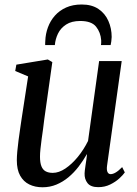

<svg xmlns="http://www.w3.org/2000/svg" viewBox="-20 -802 596 833"><path d="M164.5 10.5Q132 10.5 107 -1.8Q82 -14 67.5 -39.8Q53 -65.5 53 -107Q53 -122 55 -145Q57 -168 60.5 -194Q64 -220 67.5 -244Q71 -268 73.5 -285L102 -470.5L46 -494L51 -521.5L187.5 -544L207 -532.5L172 -284Q170 -264.5 166.8 -242.2Q163.5 -220 160.5 -197.5Q157.5 -175 155.5 -155.5Q153.5 -136 153.5 -122.5Q153.5 -96 159.8 -80.5Q166 -65 178.5 -58.5Q191 -52 209 -52Q235.5 -52 263.8 -71Q292 -90 317.8 -121.5Q343.5 -153 362 -190.5L410 -537H508L444.5 -83.5Q442 -65.5 446.2 -56Q450.5 -46.5 460 -46.5Q470 -46.5 482.2 -53.8Q494.5 -61 510 -77L521.5 -54Q514.5 -43.5 498 -28.2Q481.5 -13 458 -1.5Q434.5 10 406.5 10Q373.5 10 359.8 -7.5Q346 -25 347 -50Q347 -53 348 -62.5Q349 -72 351 -84.5Q353 -97 354.8 -109.8Q356.5 -122.5 357.5 -132L356.5 -132.5Q340.5 -104.5 320.8 -78.8Q301 -53 277 -33Q253 -13 224.8 -1.2Q196.5 10.5 164.5 10.5ZM176 -606.5Q176 -611 176 -615Q176 -619 176.5 -624.5Q177.5 -655 188 -683.5Q198.5 -712 218.2 -734.2Q238 -756.5 267 -769.5Q296 -782.5 334.5 -782.5Q378.5 -782.5 407.2 -763Q436 -743.5 450.2 -711.2Q464.5 -679 464.5 -641.5Q464 -631 462.8 -622Q461.5 -613 460 -606.5H418Q418.5 -610.5 419 -615.2Q419.5 -620 419 -627.5Q416.5 -661.5 396.8 -686.2Q377 -711 328 -711Q290.5 -711 266.8 -695.5Q243 -680 231.5 -656Q220 -632 218 -606.5Z"/></svg>

Font: Merriweather 72pt
Style: Italic
Weight: 400
Italic angle: -7.8°
Version: Version 2.101